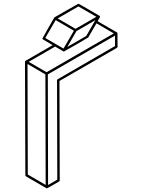

<svg xmlns="http://www.w3.org/2000/svg" viewBox="-20 -944 772 1039"><path d="M233.9 75.2 231.4 74.7V74.2H230.5L120.6 10.3Q117.2 8.3 117.2 4.4L115.2 -609.9Q115.7 -613.3 118.7 -615.2L265.1 -699.7L212.9 -730.5Q209.5 -732.4 209.5 -735.8Q209.5 -737.3 241.5 -793Q273.4 -848.6 273.9 -849.1Q274.4 -849.6 274.9 -850.1L338.4 -886.7Q402.8 -923.8 404.3 -923.8Q406.2 -923.8 462.4 -891.1Q518.6 -858.4 519 -857.9L520.5 -856L521 -854V-851.6L508.3 -829.1L612.3 -769L613.8 -767.6H614.3V-767.1H614.7L615.2 -765.6L615.7 -763.7L616.2 -690.9Q615.7 -687 612.8 -685.1L301.8 -505.9L303.2 32.2Q303.2 35.6 299.8 38.1Q235.8 75.2 233.9 75.2ZM388.7 -788.1 501.5 -853 404.3 -909.2 292 -844.2ZM344.2 -689.9 446.8 -749.5 496.1 -835 393.6 -775.4ZM323.7 -681.2 379.9 -777.8 281.2 -835.4 225.1 -738.3ZM227.1 56.6 225.6 -541.5 128.9 -597.7 130.4 0.5ZM231.9 -553.2 595.7 -763.2 502 -817.9 457.5 -741.2Q456.5 -739.7 392.1 -702.6Q327.6 -665.5 326.2 -665.5Q324.7 -665.5 324 -665.8Q323.2 -666 323 -666Q322.8 -666 278.3 -691.9L135.3 -609.4ZM240.2 57.1 290 28.3 288.6 -509.3Q288.6 -513.2 292 -515.1L602.5 -694.8V-751.5L238.8 -541.5Z"/></svg>

Font: 3D Isometric
Style: Regular
Weight: 400
Designer: GGBotNet
Version: 1.10